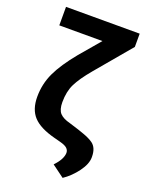

<svg xmlns="http://www.w3.org/2000/svg" viewBox="-164 -795 829 1068"><g transform="rotate(20 250.0 -261.0)"><path d="M344 189.5 271.5 136Q294.5 111.5 305.2 91Q316 70.5 316.5 52Q316.5 36 304.5 24.8Q292.5 13.5 261.5 5.5L225.5 -4Q135 -27.5 96 -69.8Q57 -112 57 -186.5Q57 -262.5 88.5 -329.5Q120 -396.5 189.5 -481L292 -601.5H36.5V-711H472.5V-632.5L297 -424Q243 -359.5 220.8 -314.2Q198.5 -269 198.5 -206Q198.5 -161.5 217.2 -141.2Q236 -121 277.5 -110.5Q345 -90 370.5 -80Q403 -68.5 426 -52.5Q457.5 -29.5 457.5 24V26.5Q457.5 66.5 422.8 113.2Q388 160 344 189.5Z"/></g></svg>

Font: Roberto Sans
Style: Bold
Weight: 700
Designer: Google (font) & Cristiano Sobral (main changes)
Version: Version 1.000;October 12, 2021;FontCreator 14.0.0.2814 64-bi